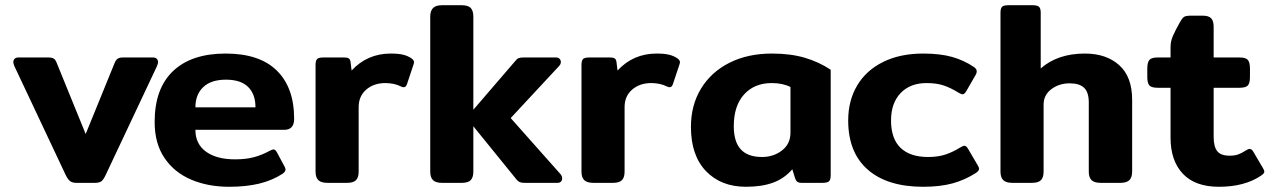

<svg xmlns="http://www.w3.org/2000/svg" viewBox="-20 -700 4872 735"><path d="M232 -29 35 -447Q31 -457 31 -462Q31 -470 36 -475Q41 -480 50 -480H165Q179 -480 186 -475.5Q193 -471 198 -457L308 -187L418 -457Q423 -470 430 -475Q437 -480 451 -480H566Q575 -480 580 -475Q585 -470 585 -462Q585 -457 581 -447L384 -29Q376 -12 368 -6Q360 0 343 0H273Q257 0 248.5 -6.5Q240 -13 232 -29Z M572 -233Q572 -361 642.5 -428Q713 -495 844 -495Q973 -495 1039.5 -430Q1106 -365 1106 -245Q1106 -203 1068 -203H728Q728 -149 768.5 -119.5Q809 -90 880 -90Q922 -90 953 -98.5Q984 -107 1013 -123Q1023 -128 1027 -128Q1034 -128 1040 -117L1069 -63Q1073 -56 1073 -51Q1073 -43 1062 -35Q1022 -9 972 3Q922 15 857 15Q776 15 711.5 -12.5Q647 -40 609.5 -95.5Q572 -151 572 -233ZM958 -289Q958 -339 930 -367Q902 -395 845 -395Q788 -395 758 -366.5Q728 -338 728 -289Z M1188 -43V-451Q1188 -468 1194 -474Q1200 -480 1218 -480H1298Q1310 -480 1315.5 -476Q1321 -472 1322 -462L1326 -430Q1386 -495 1476 -495Q1505 -495 1523.5 -490.5Q1542 -486 1556 -476Q1565 -469 1565 -462Q1565 -459 1563 -453L1538 -378Q1534 -366 1525 -366Q1521 -366 1515 -369Q1489 -382 1455 -382Q1411 -382 1382 -357Q1353 -332 1353 -290V-43Q1353 -21 1343 -10.5Q1333 0 1308 0H1234Q1209 0 1198.5 -10.5Q1188 -21 1188 -43Z M2132 -17Q2132 -10 2127.5 -5Q2123 0 2114 0H1989Q1977 0 1970.5 -2.5Q1964 -5 1958 -12L1799 -208Q1796 -211 1792 -217V-43Q1792 -21 1782 -10.5Q1772 0 1747 0H1672Q1648 0 1637.5 -10.5Q1627 -21 1627 -43V-636Q1627 -658 1637.5 -669Q1648 -680 1672 -680H1747Q1772 -680 1782 -669.5Q1792 -659 1792 -636V-280L1799 -288L1953 -467Q1959 -475 1965.5 -477.5Q1972 -480 1985 -480H2109Q2117 -480 2122 -475Q2127 -470 2127 -463Q2127 -454 2120 -447L1935 -248L2126 -33Q2132 -26 2132 -17Z M2206 -43V-451Q2206 -468 2212 -474Q2218 -480 2236 -480H2316Q2328 -480 2333.5 -476Q2339 -472 2340 -462L2344 -430Q2404 -495 2494 -495Q2523 -495 2541.5 -490.5Q2560 -486 2574 -476Q2583 -469 2583 -462Q2583 -459 2581 -453L2556 -378Q2552 -366 2543 -366Q2539 -366 2533 -369Q2507 -382 2473 -382Q2429 -382 2400 -357Q2371 -332 2371 -290V-43Q2371 -21 2361 -10.5Q2351 0 2326 0H2252Q2227 0 2216.5 -10.5Q2206 -21 2206 -43Z M2625 -214Q2625 -298 2664 -361.5Q2703 -425 2773 -460Q2843 -495 2935 -495Q3006 -495 3060.5 -479Q3115 -463 3160 -433V-29Q3160 -12 3153.5 -6Q3147 0 3128 0H3049Q3038 0 3032.5 -4Q3027 -8 3024 -17L3013 -52Q2983 -17 2940 -1Q2897 15 2836 15Q2740 15 2682.5 -45Q2625 -105 2625 -214ZM3006 -192V-367Q2976 -382 2934 -382Q2868 -382 2828.5 -338.5Q2789 -295 2789 -217Q2789 -157 2816 -128Q2843 -99 2897 -99Q2941 -99 2973.5 -124Q3006 -149 3006 -192Z M3227 -239Q3227 -315 3261.5 -373Q3296 -431 3361 -463Q3426 -495 3514 -495Q3579 -495 3625 -482Q3671 -469 3709 -443Q3719 -436 3719 -427Q3719 -419 3713 -410L3679 -351Q3672 -339 3665 -339Q3660 -339 3648 -346Q3619 -364 3592 -373Q3565 -382 3527 -382Q3464 -382 3427.5 -343.5Q3391 -305 3391 -239Q3391 -169 3427.5 -134Q3464 -99 3533 -99Q3571 -99 3599.5 -108.5Q3628 -118 3655 -135Q3667 -142 3672 -142Q3679 -142 3686 -130L3723 -67Q3728 -59 3728 -54Q3728 -46 3716 -38Q3674 -11 3626.5 2Q3579 15 3514 15Q3377 15 3302 -50.5Q3227 -116 3227 -239Z M3810 -43V-651Q3810 -668 3816 -674Q3822 -680 3840 -680H3933Q3951 -680 3957.5 -674Q3964 -668 3964 -651V-438Q4029 -495 4133 -495Q4215 -495 4264.5 -450.5Q4314 -406 4314 -318V-43Q4314 -21 4303.5 -10.5Q4293 0 4269 0H4194Q4169 0 4158.5 -10.5Q4148 -21 4148 -43V-308Q4148 -347 4130 -364Q4112 -381 4075 -381Q4034 -381 4004.5 -358.5Q3975 -336 3975 -300V-43Q3975 -21 3965 -10.5Q3955 0 3930 0H3856Q3831 0 3820.5 -10.5Q3810 -21 3810 -43Z M4461 -173V-364H4412Q4388 -364 4380 -373Q4372 -382 4372 -405V-438Q4372 -461 4380 -470.5Q4388 -480 4412 -480H4461V-520Q4461 -542 4470.5 -563.5Q4480 -585 4498 -617Q4506 -631 4513 -635.5Q4520 -640 4538 -640H4584Q4607 -640 4616.5 -630Q4626 -620 4626 -598V-480H4725Q4749 -480 4757 -470.5Q4765 -461 4765 -438V-405Q4765 -382 4757 -373Q4749 -364 4725 -364H4626V-177Q4626 -138 4640 -121Q4654 -104 4687 -104Q4707 -104 4720.5 -109Q4734 -114 4751 -125Q4759 -130 4763 -130Q4772 -130 4778 -119L4815 -56Q4820 -48 4820 -43Q4820 -36 4808 -28Q4745 15 4646 15Q4555 15 4508 -35Q4461 -85 4461 -173Z"/></svg>

Font: Mitr Medium
Style: Regular
Weight: 500
Designer: Thanarat Vachiruckul
Foundry: Cadson Demak
Version: Version 1.002